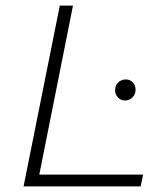

<svg xmlns="http://www.w3.org/2000/svg" viewBox="-20 -664 578 684"><path d="M193 -644H240L120 -42H490L481 0H64ZM390 -342Q390 -359 401 -370Q412 -381 428 -381Q443 -381 453 -370.5Q463 -360 463 -345Q463 -328 452 -317Q441 -306 425 -306Q410 -306 400 -317Q390 -328 390 -342Z"/></svg>

Font: Montserrat Ace
Style: Light Italic
Weight: 300
Italic angle: -11.3°
Designer: Julieta Ulanovsky
Foundry: Julieta Ulanovsky
Version: Version 1